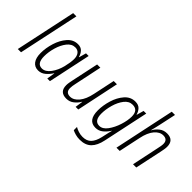

<svg xmlns="http://www.w3.org/2000/svg" viewBox="-72 -1391 2261 2261"><g transform="rotate(45 1059.0 -260.0)"><path d="M70 0 232 -760H178L16 0Z M295 -159Q295 -231 317.5 -308.5Q340 -386 382 -439.5Q424 -493 482 -493Q523 -493 546 -464Q569 -435 569 -384Q569 -331 549 -249Q528 -164 481.5 -101Q435 -38 377 -38Q295 -38 295 -159ZM520 -101H523L507 0H551L664 -532H620L595 -443H591Q582 -482 555 -512Q528 -542 478 -542Q401 -542 347.5 -480.5Q294 -419 266.5 -330Q239 -241 239 -157Q239 -77 271.5 -33.5Q304 10 362 10Q413 10 453 -23.5Q493 -57 520 -101Z M990 -96H993L979 0H1023L1135 -532H1081L1024 -262Q1002 -155 953.5 -96.5Q905 -38 847 -38Q776 -38 776 -110Q776 -127 779 -147.5Q782 -168 787 -190L859 -532H805L733 -193Q728 -170 724 -146Q720 -122 720 -102Q720 10 832 10Q886 10 926.5 -22.5Q967 -55 990 -96Z M1249 -158Q1249 -228 1271 -306Q1293 -384 1335 -438.5Q1377 -493 1437 -493Q1528 -493 1528 -386Q1528 -321 1502 -239.5Q1476 -158 1432 -98Q1388 -38 1333 -38Q1249 -38 1249 -158ZM1502 36 1623 -532H1579L1554 -443H1551Q1541 -483 1513.5 -512.5Q1486 -542 1434 -542Q1355 -542 1301 -480Q1247 -418 1220 -328.5Q1193 -239 1193 -156Q1193 10 1317 10Q1369 10 1409 -22Q1449 -54 1478 -101H1481Q1476 -84 1469.5 -57Q1463 -30 1459 -10L1449 35Q1431 113 1393 153Q1355 193 1286 193Q1250 193 1215 181.5Q1180 170 1158 156V210Q1180 221 1213.5 230.5Q1247 240 1286 240Q1378 240 1429.5 189Q1481 138 1502 36Z M1713 0 1771 -272Q1793 -380 1841 -436.5Q1889 -493 1947 -493Q2019 -493 2019 -422Q2019 -404 2015 -382Q2011 -360 2006 -337L1935 0H1989L2060 -334Q2065 -358 2069.5 -383.5Q2074 -409 2074 -429Q2074 -541 1963 -541Q1907 -541 1867 -509Q1827 -477 1804 -435H1801Q1808 -463 1815.5 -492.5Q1823 -522 1829 -551L1874 -760H1820L1659 0Z"/></g></svg>

Font: Noto Sans UI SemiCondensed Light
Style: Italic
Weight: 300
Width: 4
Designer: Monotype Design Team
Foundry: Monotype Imaging Inc.
Version: 1.001